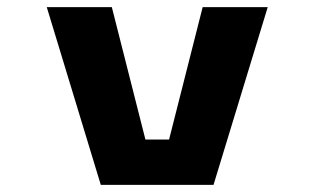

<svg xmlns="http://www.w3.org/2000/svg" viewBox="-20 -520 890 540"><path d="M550 -500H733L580.5 0H263.5L111.5 -500H294.5L389 -127.5H455.5Z"/></svg>

Font: League Mono Wide
Style: Bold
Weight: 700
Width: 8
Designer: Tyler Finck
Foundry: The League of Moveable Type / Tyler Finck
Version: Version 2.210